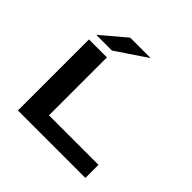

<svg xmlns="http://www.w3.org/2000/svg" viewBox="-219 -1125 1338 1338"><g transform="rotate(45 450.0 -456.0)"><path d="M136.5 0V-700H313.5V-129H801.5V0ZM304.5 -758.5H149.5L331 -912H532.5Z"/></g></svg>

Font: Trispace Expanded
Style: Bold
Weight: 700
Width: 7
Designer: Tyler Finck
Foundry: Etcetera Type Company
Version: Version 1.210; ttfautohint (v1.8.3)